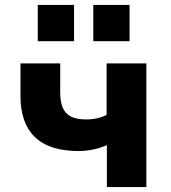

<svg xmlns="http://www.w3.org/2000/svg" viewBox="-20 -758 691 778"><path d="M413 0V-170Q386 -158 356.5 -152Q327 -146 299 -146Q219 -146 166.5 -171.5Q114 -197 88.5 -247Q63 -297 63 -369V-501H224V-382Q224 -348 233.5 -323.5Q243 -299 266 -286.5Q289 -274 330 -274Q353 -274 375 -279Q397 -284 412 -293V-501H573V0ZM358 -591V-738H505V-591ZM133 -591V-738H280V-591Z"/></svg>

Font: Nunito Sans 8pt ExtraBold
Style: Regular
Weight: 800
Version: Version 3.101;gftools[0.9.27]